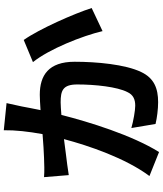

<svg xmlns="http://www.w3.org/2000/svg" viewBox="59 -902 881 1040"><g transform="rotate(-90 500.0 -381.5)"><path d="M315 -802C316 -740 308 -668 294 -592C244 -588 197 -585 166 -584C130 -583 97 -581 61 -584L72 -450C103 -455 154 -462 182 -465C201 -468 232 -472 267 -476C231 -341 164 -143 67 -13L197 39C288 -107 360 -340 398 -490C426 -492 450 -494 466 -494C529 -494 563 -483 563 -404C563 -306 550 -188 522 -133C507 -100 481 -90 448 -90C422 -90 365 -100 327 -111L349 20C382 28 429 34 467 34C542 34 597 12 630 -57C672 -143 686 -301 686 -418C686 -560 612 -607 507 -607C487 -607 457 -605 424 -603C431 -639 439 -675 444 -705C449 -730 456 -761 462 -787ZM684 -644C755 -556 826 -377 852 -267L977 -326C947 -420 864 -609 804 -694Z"/></g></svg>

Font: Source Han Sans Old Style Bold
Style: Regular
Weight: 700
Designer: Ryoko NISHIZUKA (kana & ideographs); Paul D. Hunt (Latin, Greek & Cyrillic); Wenlong ZHANG (bopomofo); Sandoll Communica
Foundry: Adobe Systems Incorporated
Version: Version 1.004;PS 1.004;hotconv 1.0.81;makeotf.lib2.5.63406